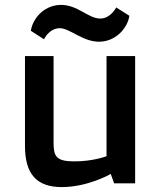

<svg xmlns="http://www.w3.org/2000/svg" viewBox="-20 -742 648 777"><path d="M81.1 -150.9C81.1 -37.1 128.9 15.1 230 15.1C336.9 15.1 428.2 -38.1 428.2 -38.1L441.9 0H526.9V-515.1H411.1V-109.9C411.1 -109.9 357.9 -88.9 280.8 -88.9C207 -88.9 196.8 -109.9 196.8 -164.1V-515.1H81.1ZM158.2 -583C158.2 -583 177.2 -626 220.2 -627.9C263.2 -628.9 315.4 -570.8 385.3 -573.2C455.1 -576.2 498 -634.8 503.4 -678.2L450.2 -711.9C450.2 -711.9 429.2 -668.9 388.2 -667C337.4 -665 295.4 -724.1 223.1 -722.2C151.4 -719.2 110.4 -660.2 105 -617.2Z"/></svg>

Font: Doppio One
Style: Regular
Weight: 400
Designer: Szymon Celej
Foundry: Sorkin Type Co
Version: Version 1.002